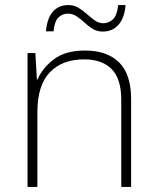

<svg xmlns="http://www.w3.org/2000/svg" viewBox="-20 -740 622 760"><path d="M316 -540Q404 -540 451.5 -493Q499 -446 499 -347V0H460V-345Q460 -428 422 -466.5Q384 -505 313 -505Q226 -505 177 -453.5Q128 -402 128 -297V0H89V-530H120L126 -426H129Q148 -471 193.5 -505.5Q239 -540 316 -540ZM477 -720Q473 -669 449 -642Q425 -615 387 -615Q364 -615 346.5 -626Q329 -637 314 -651Q299 -665 283.5 -675.5Q268 -686 248 -686Q228 -686 212 -671.5Q196 -657 192 -616H162Q166 -667 189 -693.5Q212 -720 251 -720Q273 -720 291 -709Q309 -698 324.5 -684Q340 -670 355.5 -659Q371 -648 389 -648Q409 -648 426 -662.5Q443 -677 448 -720Z"/></svg>

Font: Noto Sans Thai ExtraLight
Style: Regular
Weight: 200
Designer: Monotype Design Team
Foundry: Monotype Imaging Inc.
Version: Version 2.001; ttfautohint (v1.8.4.7-5d5b)